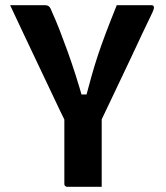

<svg xmlns="http://www.w3.org/2000/svg" viewBox="-20 -720 640 740"><path d="M372 0Q350 0 327.5 0Q305 0 283 0Q261 0 239 0Q236 0 233.5 -1.5Q231 -3 229.5 -5Q228 -7 228 -11Q228 -82 228 -157Q228 -232 228 -303H372Q372 -271 372 -236Q372 -201 372 -166.5Q372 -132 372 -100Q372 -75 372 -50Q372 -25 372 0ZM19 -700Q55 -700 88.5 -700Q122 -700 152 -700Q160 -700 164.5 -698Q169 -696 172.5 -691Q176 -686 180 -675Q195 -642 210 -603.5Q225 -565 240.5 -522Q256 -479 272 -429Q288 -379 304 -321L265 -356H343L304 -321Q320 -381 332.5 -425.5Q345 -470 358 -509Q371 -548 388 -593Q405 -638 430 -700Q465 -700 498 -700Q531 -700 564 -700Q571 -700 573 -694Q575 -688 567 -671Q547 -630 527 -587.5Q507 -545 486.5 -501Q466 -457 444.5 -412.5Q423 -368 402 -323Q381 -278 359 -233Q317 -233 292.5 -233Q268 -233 256.5 -234Q245 -235 241.5 -238Q238 -241 235 -245Q229 -256 212 -292Q195 -328 171 -378.5Q147 -429 120 -486Q93 -543 66.5 -599Q40 -655 19 -700Z"/></svg>

Font: RecMonoLinear Nerd Font Mono
Style: Bold
Weight: 700
Monospace: yes
Version: Version 1.085; ttfautohint (v1.8.4.7-5d5b);Nerd Fonts 3.2.1